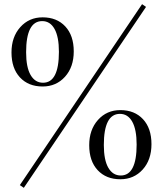

<svg xmlns="http://www.w3.org/2000/svg" viewBox="-20 -844 782 919"><path d="M679 -811 94 55 75 42 660 -824ZM333 -598Q333 -523 291 -476.5Q249 -430 184 -430Q116 -430 75.5 -473.5Q35 -517 35 -593Q35 -667 77 -714Q119 -761 184 -761Q252 -761 292.5 -717.5Q333 -674 333 -598ZM105 -594Q105 -522 126.5 -485Q148 -448 186 -448Q262 -448 262 -596Q262 -668 241 -705.5Q220 -743 182 -743Q105 -743 105 -594ZM705 -154Q705 -79 663 -32.5Q621 14 556 14Q488 14 447.5 -29.5Q407 -73 407 -149Q407 -223 449 -270Q491 -317 556 -317Q624 -317 664.5 -273.5Q705 -230 705 -154ZM477 -150Q477 -78 498.5 -41Q520 -4 558 -4Q634 -4 634 -152Q634 -224 613 -261.5Q592 -299 554 -299Q477 -299 477 -150Z"/></svg>

Font: Playfair Display SC
Style: Regular
Weight: 400
Designer: Claus Eggers Sørensen
Foundry: Claus Eggers Sørensen
Version: Version 1.200; ttfautohint (v1.6)